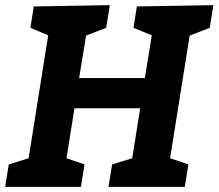

<svg xmlns="http://www.w3.org/2000/svg" viewBox="-20 -725 848 745"><path d="M640 -111 716 -587 794 -617 808 -705 511 -700 498 -617 569 -588 542 -422H287L314 -587L392 -617L406 -705L111 -700L98 -617L167 -588L91 -111L14 -87L0 0H294L308 -87L238 -111L269 -305H524L493 -111L415 -87L401 0H697L711 -87Z"/></svg>

Font: Bitter
Style: Bold Italic
Weight: 700
Designer: Sol Matas
Foundry: Sol Matas
Version: Version 1.002